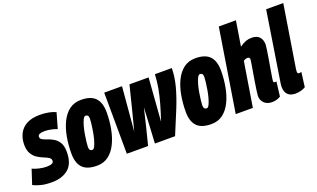

<svg xmlns="http://www.w3.org/2000/svg" viewBox="-105 -1171 2661 1612"><g transform="rotate(-20 1225.0 -365.0)"><path d="M-27 -25 16 -156Q41 -144 75.5 -136Q110 -128 142 -128Q204 -128 204 -158Q204 -178 186 -189Q168 -200 141.5 -210.5Q115 -221 88.5 -238Q62 -255 44 -285.5Q26 -316 26 -367Q26 -420 48 -463.5Q70 -507 116 -532Q162 -557 234 -557Q277 -557 314.5 -549.5Q352 -542 375 -530L336 -393Q310 -403 280.5 -409Q251 -415 226 -415Q165 -415 165 -386Q165 -368 183 -358.5Q201 -349 227.5 -340.5Q254 -332 280 -316Q306 -300 324 -270.5Q342 -241 342 -188Q342 -83 286 -36.5Q230 10 139 10Q83 10 44 0.5Q5 -9 -27 -25Z M542 9Q453 9 413 -33.5Q373 -76 373 -161Q373 -236 385.5 -306.5Q398 -377 425.5 -434Q453 -491 496.5 -524Q540 -557 602 -557Q689 -557 729.5 -514.5Q770 -472 770 -386Q770 -311 757 -240.5Q744 -170 716.5 -113.5Q689 -57 646 -24Q603 9 542 9ZM549 -129Q562 -129 572.5 -150.5Q583 -172 592 -204.5Q601 -237 607 -273Q613 -309 616.5 -339.5Q620 -370 620 -386Q619 -406 611.5 -412.5Q604 -419 593 -419Q581 -419 570 -397.5Q559 -376 550 -343.5Q541 -311 535 -275Q529 -239 525.5 -208.5Q522 -178 522 -163Q523 -143 530.5 -136Q538 -129 549 -129Z M1241 0H1061L1078 -318Q1060 -240 1040 -159Q1020 -78 1000 0H810L807 -547H966L932 -153Q957 -250 981.5 -345.5Q1006 -441 1030 -540H1201L1172 -154Q1198 -232 1216.5 -297.5Q1235 -363 1246 -423.5Q1257 -484 1260 -547H1411Q1410 -469 1388.5 -387.5Q1367 -306 1329 -212Q1291 -118 1241 0Z M1564 9Q1475 9 1435 -33.5Q1395 -76 1395 -161Q1395 -236 1407.5 -306.5Q1420 -377 1447.5 -434Q1475 -491 1518.5 -524Q1562 -557 1624 -557Q1711 -557 1751.5 -514.5Q1792 -472 1792 -386Q1792 -311 1779 -240.5Q1766 -170 1738.5 -113.5Q1711 -57 1668 -24Q1625 9 1564 9ZM1571 -129Q1584 -129 1594.5 -150.5Q1605 -172 1614 -204.5Q1623 -237 1629 -273Q1635 -309 1638.5 -339.5Q1642 -370 1642 -386Q1641 -406 1633.5 -412.5Q1626 -419 1615 -419Q1603 -419 1592 -397.5Q1581 -376 1572 -343.5Q1563 -311 1557 -275Q1551 -239 1547.5 -208.5Q1544 -178 1544 -163Q1545 -143 1552.5 -136Q1560 -129 1571 -129Z M2171 -153Q2171 -140 2185 -140Q2188 -140 2191.5 -140Q2195 -140 2198 -141L2182 -11Q2147 10 2105 10Q2061 10 2035.5 -15.5Q2010 -41 2010 -78Q2010 -89 2014.5 -122Q2019 -155 2026 -198Q2033 -241 2040 -282.5Q2047 -324 2052 -354Q2057 -384 2057 -389Q2057 -410 2036 -410Q2019 -410 2000 -397L1936 0H1783L1901 -740H2054L2018 -517Q2049 -539 2073.5 -548Q2098 -557 2126 -557Q2173 -557 2196 -531.5Q2219 -506 2219 -462Q2219 -453 2214 -420.5Q2209 -388 2202 -344.5Q2195 -301 2187.5 -259Q2180 -217 2175.5 -187Q2171 -157 2171 -153Z M2324 -740H2477L2388 -184Q2387 -176 2386.5 -170Q2386 -164 2386 -160Q2386 -141 2401 -141Q2411 -141 2422 -145L2405 -14Q2388 -3 2363.5 3.5Q2339 10 2315 10Q2269 10 2246 -14.5Q2223 -39 2223 -83Q2223 -101 2227 -123Z"/></g></svg>

Font: Georama Condensed ExtraBold
Style: Italic
Weight: 800
Width: 3
Italic angle: -9°
Designer: Jean-Baptiste Levee
Foundry: Production Type
Version: Version 1.000